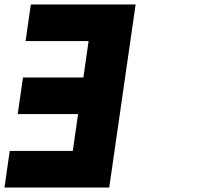

<svg xmlns="http://www.w3.org/2000/svg" viewBox="-246 70 952 865"><path d="M-107 90H365L246.1 915H-225.9L-202.1 750H81.9L105.8 584H-166.2L-142.4 419H129.6L153.2 255H-130.8Z"/></svg>

Font: Hussar Paneuropjskich
Style: UpCsObl
Weight: 400
Designer: Mew Too, Robert Jablonski
Foundry: Cannot Into Space Fonts
Version: Version 1